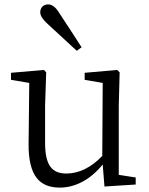

<svg xmlns="http://www.w3.org/2000/svg" viewBox="-20 -839 679 873"><path d="M351 -624C317 -676 285 -727 252 -776C233 -808 216 -819 199 -819C180 -819 163 -807 163 -783C163 -770 171 -753 199 -728C240 -690 284 -649 329 -608ZM520 -44V-358L524 -510L513 -521L365 -508V-476L447 -462L445 -130C394 -77 339 -50 282 -50C217 -50 185 -86 185 -190V-358L190 -510L180 -521L30 -508V-476L113 -462L110 -184C109 -37 162 14 252 14C322 14 391 -22 447 -91L455 9L597 0V-32Z"/></svg>

Font: Source Han Serif AKR9
Style: Regular
Weight: 400
Designer: Ryoko NISHIZUKA 西塚涼子 (kana & ideographs); Frank Grießhammer (Latin, Greek & Cyrillic); Sandoll Communications 산돌커뮤니케이션, 
Foundry: Adobe Systems Incorporated
Version: Version 1.005;hotconv 1.0.107;makeotfexe 2.5.65593